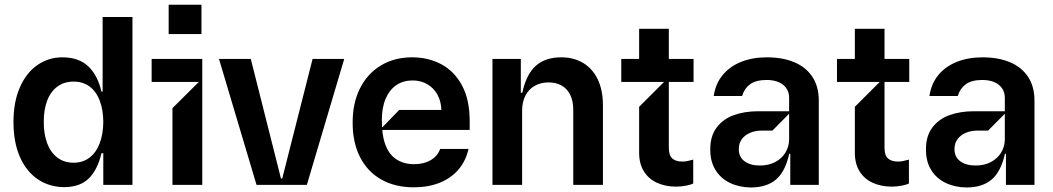

<svg xmlns="http://www.w3.org/2000/svg" viewBox="-20 -801 4562 832"><path d="M38.4 -272Q38.4 -360.1 66.6 -423.5Q94.8 -486.9 142.9 -519.7Q191.1 -552.6 250 -552.6Q321 -552.6 362 -514Q403.1 -475.5 419.7 -404.1H424.7V-727.3H554V0H427.6V-137.1H419.7Q402.7 -65 364.7 -27.7Q326.7 9.6 257.8 9.9Q194.2 9.6 144.4 -23.8Q94.5 -57.2 66.4 -120.7Q38.4 -184.3 38.4 -272ZM427.6 -272.7Q427.2 -326 412.1 -365.2Q397 -404.5 368.3 -426Q339.5 -447.4 299 -447.4Q257.1 -447.4 227.8 -425.2Q198.5 -403.1 183.9 -363.6Q169.4 -324.2 169.7 -272.7Q169.4 -220.9 184.1 -180.9Q198.9 -141 228.2 -118.4Q257.5 -95.9 299 -95.9Q339.1 -95.9 367.9 -117.9Q396.7 -139.9 411.9 -179.7Q427.2 -219.5 427.6 -272.7Z M856.5 0H727.3V-332.4L841.6 -446H637.1V-545.5H856.5ZM853 -653.4H710.9V-780.5H853Z M1334.5 -545.5H1471.6L1309.7 0H1091.6L929 -545.5H1066.8L1197.4 -27.7H1203.1Z M2015.3 -237.9H1636.4Q1643.5 -161.9 1679.3 -125.7Q1715.2 -89.5 1774.5 -89.5Q1816.1 -89.5 1845.9 -106.7Q1875.7 -123.9 1887.4 -155.5H2010.3Q1998.6 -103.7 1966.6 -66.2Q1934.7 -28.8 1885.3 -9.1Q1835.9 10.7 1773.1 10.7Q1691.4 10.7 1631.4 -23.6Q1571.4 -57.9 1539.6 -121.3Q1507.8 -184.7 1508.2 -269.9Q1507.8 -353.3 1539.6 -417.4Q1571.4 -481.5 1630 -517Q1688.6 -552.6 1766 -552.6Q1835.6 -552.6 1892 -522.7Q1948.5 -492.9 1981.9 -430.9Q2015.3 -369 2015.3 -277ZM1709.9 -324.6H1892.4Q1891.7 -361.2 1875.9 -390.3Q1860.1 -419.4 1832 -435.9Q1804 -452.4 1768.1 -452.4Q1727.6 -452.4 1697.6 -432.2Q1667.6 -411.9 1651.1 -373.2Q1634.6 -334.5 1634.6 -280.2Q1634.6 -263.8 1635.7 -248.2Z M2242.5 0H2114V-545.5H2236.9V-399.1H2243.3Q2260.7 -479.4 2302 -516Q2343.4 -552.6 2411.6 -552.6Q2465.9 -552.6 2506.6 -528.4Q2547.2 -504.3 2569.8 -457.9Q2592.3 -411.6 2592.7 -347.3V0H2464.1V-327.4Q2463.8 -363.6 2451 -389.9Q2438.2 -416.2 2414.2 -430Q2390.3 -443.9 2357.6 -443.9Q2323.5 -443.9 2297.2 -429.2Q2271 -414.4 2256.6 -386.4Q2242.2 -358.3 2242.5 -319.6Z M2878.2 -446V-164.1Q2877.8 -128.2 2893.1 -114.5Q2908.4 -100.9 2936.4 -100.9Q2948.2 -100.9 2958.3 -103Q2968.4 -105.1 2984 -109.4V-5.7Q2973.7 -0.7 2953.7 3.4Q2933.6 7.5 2908.7 7.8Q2862.9 7.5 2826.7 -9.1Q2790.5 -25.6 2769.7 -59.3Q2748.9 -93 2749.6 -142.8V-338.1L2857.6 -446H2672.2V-545.5H2749.6V-676.1H2878.2V-545.5H2985.4V-446Z M3057.9 -153.4Q3057.5 -211.6 3085.8 -248.8Q3114 -285.9 3160.7 -302.4Q3207.4 -318.9 3264.6 -318.9H3399.5V-377.8Q3399.1 -412.6 3373.6 -433.4Q3348 -454.2 3301.5 -454.5Q3255 -454.2 3230.1 -435.7Q3205.3 -417.3 3195.7 -384.9H3072.8Q3080.6 -438.6 3111.9 -476.2Q3143.1 -513.8 3192.3 -533.2Q3241.5 -552.6 3302.9 -552.6Q3371.1 -552.6 3421.7 -531.4Q3472.3 -510.3 3500.2 -468.2Q3528.1 -426.1 3528.1 -365.1V0H3404.5V-134.9H3400.2Q3382.8 -57.2 3342.7 -23.1Q3302.6 11 3234.7 11.4Q3184.3 11 3144 -8Q3103.7 -27 3080.6 -64.1Q3057.5 -101.2 3057.9 -153.4ZM3399.5 -196V-308.2L3327.1 -235.1H3280.9Q3253.2 -235.1 3230.5 -225.5Q3207.7 -215.9 3194.6 -198Q3181.5 -180 3181.5 -155.5Q3181.1 -120.7 3206.5 -102.1Q3231.9 -83.5 3273.8 -83.8Q3310.7 -83.8 3339.3 -98.9Q3367.9 -114 3383.5 -139.7Q3399.1 -165.5 3399.5 -196Z M3812.9 -446V-164.1Q3812.5 -128.2 3827.8 -114.5Q3843 -100.9 3871.1 -100.9Q3882.8 -100.9 3892.9 -103Q3903.1 -105.1 3918.7 -109.4V-5.7Q3908.4 -0.7 3888.3 3.4Q3868.3 7.5 3843.4 7.8Q3797.6 7.5 3761.4 -9.1Q3725.1 -25.6 3704.4 -59.3Q3683.6 -93 3684.3 -142.8V-338.1L3792.3 -446H3606.9V-545.5H3684.3V-676.1H3812.9V-545.5H3920.1V-446Z M3992.5 -153.4Q3992.2 -211.6 4020.4 -248.8Q4048.7 -285.9 4095.3 -302.4Q4142 -318.9 4199.2 -318.9H4334.2V-377.8Q4333.8 -412.6 4308.2 -433.4Q4282.7 -454.2 4236.2 -454.5Q4189.6 -454.2 4164.8 -435.7Q4139.9 -417.3 4130.3 -384.9H4007.5Q4015.3 -438.6 4046.5 -476.2Q4077.8 -513.8 4127 -533.2Q4176.1 -552.6 4237.6 -552.6Q4305.8 -552.6 4356.4 -531.4Q4407 -510.3 4434.8 -468.2Q4462.7 -426.1 4462.7 -365.1V0H4339.1V-134.9H4334.9Q4317.5 -57.2 4277.3 -23.1Q4237.2 11 4169.4 11.4Q4119 11 4078.7 -8Q4038.4 -27 4015.3 -64.1Q3992.2 -101.2 3992.5 -153.4ZM4334.2 -196V-308.2L4261.7 -235.1H4215.6Q4187.9 -235.1 4165.1 -225.5Q4142.4 -215.9 4129.3 -198Q4116.1 -180 4116.1 -155.5Q4115.8 -120.7 4141.2 -102.1Q4166.5 -83.5 4208.5 -83.8Q4245.4 -83.8 4274 -98.9Q4302.6 -114 4318.2 -139.7Q4333.8 -165.5 4334.2 -196Z"/></svg>

Font: Riot Sans
Style: Bold
Weight: 600
Designer: Rasmus Andersson
Foundry: rsms
Version: Version 4.001